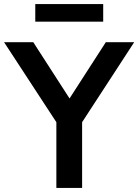

<svg xmlns="http://www.w3.org/2000/svg" viewBox="-38 -927 682 947"><path d="M240 0V-371L265 -286L-18 -719H126L313 -429H297L484 -719H624L342 -286L367 -371V0ZM136 -820V-907H471V-820Z"/></svg>

Font: Nunitoga
Style: Bold
Weight: 700
Designer: Vernon Adams
Foundry: Vernon Adams
Version: Version 1.0